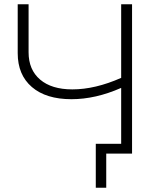

<svg xmlns="http://www.w3.org/2000/svg" viewBox="-20 -720 765 900"><path d="M599 -700V0H478V160H429V-46H548V-308Q428 -255 315 -255Q196 -255 129.5 -312Q63 -369 63 -471V-700H114V-475Q114 -393 168 -347Q222 -301 319 -301Q426 -301 548 -355V-700Z"/></svg>

Font: Hilab Light
Style: Regular
Weight: 300
Designer: Cristianderson Lima
Foundry: Cristianderson
Version: Version 1.0